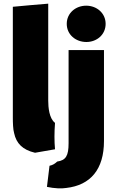

<svg xmlns="http://www.w3.org/2000/svg" viewBox="-20 -815 625 1047"><path d="M280 -1 171 18C103 2 69 -33 57 -89C51 -109 50 -147 50 -173V-778C115 -784 178 -790 243 -795V-266C243 -230 248 -169 280 -145C276 -91 276 -46 280 -1ZM341 210C317 214 277 213 236 204L250 89C269 85 280 77 292 66C339 59 354 35 354 -34V-542H547V-46C547 108 474 195 341 210ZM556 -685C556 -626 508 -586 451 -586C393 -586 344 -626 344 -685C344 -744 393 -784 450 -784C508 -784 556 -743 556 -685Z"/></svg>

Font: Repo Black
Style: Regular
Weight: 900
Designer: Stefan Peev
Foundry: Context Ltd
Version: Version 1.502